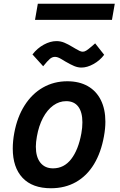

<svg xmlns="http://www.w3.org/2000/svg" viewBox="-20 -993 640 1023"><path d="M48 -201.5Q48 -241.5 56 -284.5Q71.5 -369 111 -431.2Q150.5 -493.5 209 -526.8Q267.5 -560 338.5 -560Q402 -560 447.5 -534.2Q493 -508.5 517.2 -460Q541.5 -411.5 541.5 -344.5Q541.5 -309 534 -267.5Q518.5 -180.5 480.8 -118.2Q443 -56 384.8 -23Q326.5 10 251.5 10Q152.5 10 100.2 -45.5Q48 -101 48 -201.5ZM413.5 -282.5Q419 -312 419 -341.5Q419 -395.5 397 -424.8Q375 -454 332.5 -454Q295.5 -454 263.5 -430.8Q231.5 -407.5 209 -365Q186.5 -322.5 176.5 -265.5Q171 -235 171 -211.5Q171 -156.5 195.2 -126.2Q219.5 -96 262.5 -96Q321 -96 359.2 -145.2Q397.5 -194.5 413.5 -282.5ZM327 -666Q323 -668.5 310.2 -676.2Q297.5 -684 289 -687Q280.5 -690 273 -690Q258.5 -690 246 -679.5Q233.5 -669 210 -640L153 -703Q178.5 -736 213.2 -755Q248 -774 281 -774Q302.5 -774 322.5 -765.8Q342.5 -757.5 368 -742L381.5 -734Q395 -726 404 -721.8Q413 -717.5 421 -717.5Q430.5 -717.5 440.2 -723.8Q450 -730 470 -747Q474 -751 487 -762L535 -701Q512 -670.5 478.2 -651.8Q444.5 -633 414 -633Q395 -633 375.5 -641Q356 -649 327 -666ZM181.5 -973H591.5L576.5 -887H166.5Z"/></svg>

Font: JuliaMono BoldItalic
Style: Regular
Weight: 700
Italic angle: -9°
Monospace: yes
Designer: cormullion
Foundry: corm
Version: Version 0.049; ttfautohint (v1.8.4)